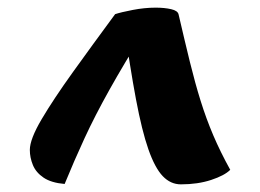

<svg xmlns="http://www.w3.org/2000/svg" viewBox="-20 -796 679 502"><path d="M453 -314Q426 -314 405.5 -335.5Q385 -357 368 -405.5Q351 -454 335.5 -536.5Q320 -619 303 -740L360 -719Q304 -629 266 -561Q228 -493 201 -434.5Q174 -376 149 -315Q114 -318 94 -331.5Q74 -345 66 -364.5Q58 -384 58 -404Q58 -432 89 -484.5Q120 -537 171 -608Q222 -679 281 -759Q296 -764 327 -770Q358 -776 387 -776Q410 -776 427.5 -772Q445 -768 447 -758Q463 -689 476.5 -634Q490 -579 504.5 -532.5Q519 -486 537.5 -442.5Q556 -399 582 -352Q567 -337 532 -325.5Q497 -314 453 -314Z"/></svg>

Font: Merienda ExtraBold
Style: Regular
Weight: 800
Designer: Eduardo Rodriguez Tunni
Foundry: Eduardo Rodriguez Tunni
Version: Version 2.001